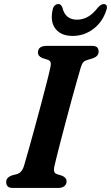

<svg xmlns="http://www.w3.org/2000/svg" viewBox="-20 -926 547 946"><path d="M247.5 -104.5Q244 -87 248 -78.5Q252 -70 263.5 -67L285 -60.5Q308 -51 308 -32.5Q308 -17.5 297 -8.8Q286 0 267.5 0H44.5Q24.5 0 17.5 -8Q10.5 -16 10.5 -28.5Q10 -40.5 18 -49Q26 -57.5 38 -61.5L62.5 -68Q87.5 -74.5 98 -108Q105.5 -132.5 119 -180.8Q132.5 -229 149 -289Q165.5 -349 181.5 -409.2Q197.5 -469.5 210.2 -519.2Q223 -569 228.5 -595.5Q232 -611 229 -619.8Q226 -628.5 212.5 -632.5L190 -639.5Q167 -648.5 167 -667.5Q167 -700 211 -700H432.5Q452.5 -700 459.2 -692.2Q466 -684.5 466 -672.5Q466 -659.5 458 -651.2Q450 -643 437 -638.5L412 -631Q397.5 -627 390.8 -619.8Q384 -612.5 378.5 -595.5Q371.5 -571.5 359.5 -529.2Q347.5 -487 333.2 -435Q319 -383 304.8 -329.2Q290.5 -275.5 278.2 -228.2Q266 -181 257.8 -147.8Q249.5 -114.5 247.5 -104.5ZM359.5 -829Q417.5 -829 462 -888.5Q478.5 -906 491 -906Q502 -906 505.5 -897.5Q509 -889 503.5 -874.5Q484.5 -816.5 439.2 -782.8Q394 -749 338 -749Q282 -749 254.5 -782.8Q227 -816.5 238.5 -874.5Q244.5 -906 268.5 -906Q281 -906 287.5 -888.5Q301.5 -829 359.5 -829Z"/></svg>

Font: Fraunces 9pt S050 SemiBold
Style: Italic
Weight: 600
Italic angle: -16°
Version: Version 1.000; ttfautohint (v1.8.3)